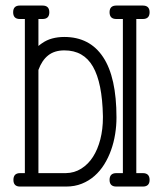

<svg xmlns="http://www.w3.org/2000/svg" viewBox="-20 -685 597 705"><path d="M52.7 -615.2H71.3V-49.3H53.7C37.4 -49.3 29.3 -41 29.3 -24.4C29.3 -8.1 37.4 0 53.7 0H96.2H222.7C243.8 0 263.1 -3.5 280.5 -10.5C297.9 -17.5 313.5 -27 327.1 -39.1C340.8 -51.1 352.7 -65.3 362.8 -81.5C372.9 -97.8 381.3 -115.3 387.9 -134C394.6 -152.8 399.6 -172.3 402.8 -192.6C406.1 -213 407.7 -233.2 407.7 -253.4C407.7 -352.1 391.4 -426 358.6 -475.3C325.9 -524.7 278.3 -549.3 215.8 -549.3C200.2 -549.3 185.5 -547.4 171.6 -543.7C157.8 -540 145.2 -534 133.8 -525.9C131.2 -524.3 129.2 -522.8 127.7 -521.5C126.2 -520.2 125 -519.2 124 -518.6C122.7 -517.6 121.7 -516.8 121.1 -516.1V-615.2H136.2C152.8 -615.2 161.1 -623.5 161.1 -640.1C161.1 -656.4 152.8 -664.6 136.2 -664.6H52.7C36.5 -664.6 28.3 -656.4 28.3 -640.1C28.3 -623.5 36.5 -615.2 52.7 -615.2ZM407.2 -615.2H431.2V-49.3H407.2C390.6 -49.3 382.3 -41 382.3 -24.4C382.3 -8.1 390.6 0 407.2 0H504.4C521 0 529.3 -8.1 529.3 -24.4C529.3 -41 521 -49.3 504.4 -49.3H480.5V-615.2H504.4C521 -615.2 529.3 -623.5 529.3 -640.1C529.3 -656.4 521 -664.6 504.4 -664.6H407.2C390.6 -664.6 382.3 -656.4 382.3 -640.1C382.3 -623.5 390.6 -615.2 407.2 -615.2ZM121.1 -49.3V-428.2C129.6 -451.7 141.5 -469.5 157 -481.7C172.4 -493.9 192.2 -500 216.3 -500C263.5 -500 298.5 -480.1 321.3 -440.4C344.1 -400.7 356.3 -340.2 357.9 -258.8V-253.4C357.9 -224.8 354.7 -198.1 348.4 -173.3C342 -148.6 333 -127.1 321.3 -108.9C309.6 -90.7 295.2 -76.3 278.3 -65.7C261.4 -55.1 242.5 -49.6 221.7 -49.3Z"/></svg>

Font: Nathan
Style: Regular
Weight: 400
Designer: Peter Wiegel
Foundry: Peter Wiegel
Version: Version 1.001 2009